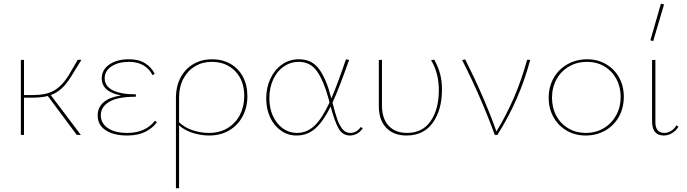

<svg xmlns="http://www.w3.org/2000/svg" viewBox="-20 -731 3720 1040"><path d="M255 -216 418 0H396L239 -211Q203 -202 154 -202H110V0H93V-406L110 -407V-216H156Q229 -216 272 -240Q315 -264 352 -323L401 -407H421L365 -316Q340 -276 314 -252Q288 -228 255 -216Z M830 -69Q807 -37 767 -17Q727 3 669 3Q596 3 552.5 -25.5Q509 -54 509 -106Q509 -148 540 -176Q571 -204 636 -214Q585 -223 558 -246.5Q531 -270 531 -306Q531 -353 572 -381.5Q613 -410 679 -410Q732 -410 766.5 -388Q801 -366 818 -331L806 -324Q790 -357 758 -376.5Q726 -396 679 -396Q621 -396 584 -371.5Q547 -347 547 -307Q547 -264 591 -242Q635 -220 716 -220V-207Q617 -207 571.5 -179.5Q526 -152 526 -107Q526 -63 564.5 -37Q603 -11 669 -11Q721 -11 759 -29Q797 -47 819 -77Z M1320 -210Q1320 -150 1294.5 -101.5Q1269 -53 1222 -25Q1175 3 1113 3Q1068 3 1024 -11Q980 -25 950 -52V288L933 289V-200Q933 -264 958.5 -311.5Q984 -359 1028.5 -384.5Q1073 -410 1128 -410Q1185 -410 1228.5 -385Q1272 -360 1296 -315Q1320 -270 1320 -210ZM1303 -211Q1303 -295 1254 -345.5Q1205 -396 1127 -396Q1077 -396 1037 -372.5Q997 -349 973.5 -305Q950 -261 950 -202V-69Q978 -41 1022 -26Q1066 -11 1112 -11Q1170 -11 1213.5 -37.5Q1257 -64 1280 -109.5Q1303 -155 1303 -211Z M1945 -36Q1933 -18 1914.5 -7.5Q1896 3 1876 3Q1835 3 1813.5 -36Q1792 -75 1771 -154Q1731 -73 1688 -35Q1645 3 1586 3Q1540 3 1502.5 -23Q1465 -49 1443.5 -94.5Q1422 -140 1422 -198Q1422 -257 1445 -305.5Q1468 -354 1508 -382Q1548 -410 1599 -410Q1670 -410 1709 -356Q1748 -302 1773 -204L1775 -198Q1810 -280 1854 -410L1871 -406Q1814 -246 1781 -175Q1796 -116 1807 -84.5Q1818 -53 1835 -32Q1852 -11 1877 -11Q1912 -11 1934 -43ZM1765 -176 1759 -199Q1733 -294 1697 -345Q1661 -396 1598 -396Q1554 -396 1517.5 -371Q1481 -346 1460 -301Q1439 -256 1439 -199Q1439 -145 1458.5 -102.5Q1478 -60 1512 -35.5Q1546 -11 1588 -11Q1642 -11 1683 -49.5Q1724 -88 1765 -176Z M2032 -156V-406L2049 -407V-159Q2049 -89 2085 -50Q2121 -11 2185 -11Q2269 -11 2313 -75.5Q2357 -140 2357 -242Q2357 -336 2315 -405L2332 -408Q2353 -371 2363.5 -332Q2374 -293 2374 -246Q2374 -136 2324.5 -66.5Q2275 3 2182 3Q2112 3 2072 -39Q2032 -81 2032 -156Z M2852 -407Q2795 -191 2674 0H2660Q2585 -206 2483 -406L2500 -409Q2604 -202 2669 -19Q2779 -199 2835 -407Z M2952 -201Q2952 -261 2979 -308.5Q3006 -356 3054 -383Q3102 -410 3161 -410Q3217 -410 3262.5 -383.5Q3308 -357 3333.5 -311Q3359 -265 3359 -207Q3359 -147 3332.5 -99Q3306 -51 3258.5 -24Q3211 3 3152 3Q3095 3 3049.5 -23.5Q3004 -50 2978 -96.5Q2952 -143 2952 -201ZM3342 -206Q3342 -260 3318.5 -303.5Q3295 -347 3253.5 -371.5Q3212 -396 3160 -396Q3106 -396 3062.5 -371Q3019 -346 2994.5 -301.5Q2970 -257 2970 -202Q2970 -147 2993.5 -103.5Q3017 -60 3059 -35.5Q3101 -11 3153 -11Q3207 -11 3250 -36.5Q3293 -62 3317.5 -106.5Q3342 -151 3342 -206Z M3503 -513 3560 -711 3577 -707 3518 -508ZM3512 -73V-406L3530 -407V-74Q3528 -11 3579 -11Q3597 -11 3614.5 -21.5Q3632 -32 3644 -52L3655 -45Q3642 -23 3620.5 -10Q3599 3 3576 3Q3512 3 3512 -73Z"/></svg>

Font: Ysabeau Infant Thin
Style: Regular
Weight: 200
Designer: Christian Thalmann (Catharsis Fonts)
Version: Version 0.003